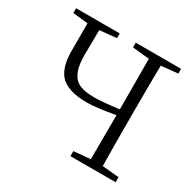

<svg xmlns="http://www.w3.org/2000/svg" viewBox="-158 -895 1078 1064"><g transform="rotate(30 381.0 -363.0)"><path d="M708 -695.3 601.6 -684.6Q599.6 -587.9 599.6 -390.6V-335Q599.6 -139.6 601.6 -42L708 -32.2V0H418.9V-32.2L525.4 -42Q526.4 -132.8 526.4 -324.2Q405.3 -302.7 350.6 -302.7Q219.7 -302.7 171.9 -361.3Q132.8 -411.1 132.8 -506.8V-684.6L36.1 -695.3V-725.6H315.4V-695.3L208 -684.6Q206.1 -579.1 206.1 -523.4Q206.1 -405.3 261.7 -370.1Q298.8 -347.7 369.1 -347.7Q416 -347.7 526.4 -361.3V-390.6Q526.4 -587.9 525.4 -684.6L418 -695.3V-725.6H708Z"/></g></svg>

Font: GenYoMin JP Light
Style: Regular
Weight: 300
Version: Version 1.001;PS 1;hotconv 16.6.51;makeotf.lib2.5.65220 DEVE